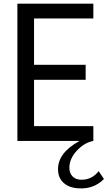

<svg xmlns="http://www.w3.org/2000/svg" viewBox="-20 -770 588 1049"><path d="M519 165C495 196.3 463.7 212 425 212C404.3 212 388.2 206 376.5 194C364.8 182 359 166.3 359 147C359 113.7 372.7 82.3 400 53C427.3 23.7 457.3 6 490 0V-81H166V-334H448V-416H166V-669H490V-750H75V0H415C336.3 42.7 297 94 297 154C297 186 307.3 211.2 328 229.5C348.7 247.8 376.3 257.7 411 259C465 262.3 510.7 245.3 548 208Z"/></svg>

Font: Orkney
Style: Regular
Weight: 400
Designer: Samuel Oakes and Alfredo Marco Pradil
Foundry: Alfredo Marco Pradil
Version: 1.0; ttfautohint (v1.5)